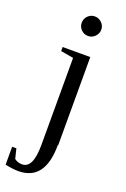

<svg xmlns="http://www.w3.org/2000/svg" viewBox="-197 -714 640 979"><g transform="rotate(20 123.0 -224.5)"><path d="M139 -662Q160 -662 176 -646.5Q192 -631 192 -609Q192 -588 176.5 -572Q161 -556 139 -556Q117 -556 101.5 -571.5Q86 -587 86 -609Q86 -631 101.5 -646.5Q117 -662 139 -662ZM187 19H185Q185 213 40 213Q10 213 -31 204V107H-8L5 160Q22 174 47 174Q76 174 91 143Q106 112 106 44V-425L37 -437V-459H187Z"/></g></svg>

Font: Libra Serif Modern
Style: Regular
Weight: 400
Designer: Stefan Peev, Context Ltd
Foundry: Stefan Peev, Context Ltd
Version: Version 1.000